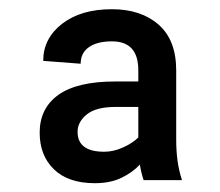

<svg xmlns="http://www.w3.org/2000/svg" viewBox="-20 -741 484 423"><path d="M296.4 -344.2Q291 -360.4 288.1 -378.4Q272.9 -361.8 248.3 -349.6Q223.6 -337.4 189 -337.4Q130.4 -337.4 98.9 -367.9Q67.4 -398.4 67.4 -448.7Q67.4 -502.4 108.6 -532Q149.9 -561.5 233.9 -561.5H284.7V-586.4Q284.7 -649.9 226.6 -649.9Q194.3 -649.9 176 -637.2Q157.7 -624.5 157.7 -600.6L75.2 -606.9Q75.2 -656.2 116.7 -688.5Q158.2 -720.7 226.6 -720.7Q290.5 -720.7 329.3 -686.8Q368.2 -652.8 368.2 -585.9V-432.6Q368.2 -408.7 371.1 -387.2Q374 -365.7 380.9 -344.2ZM209.5 -406.7Q230 -406.7 250.7 -416Q271.5 -425.3 284.7 -438V-505.4H234.4Q191.4 -505.4 171.1 -488.8Q150.9 -472.2 150.9 -450.7Q150.9 -406.7 209.5 -406.7Z"/></svg>

Font: Vazirmatn UI FD
Style: Bold
Weight: 700
Designer: Saber Rastikerdar
Foundry: Saber Rastikerdar
Version: Version 33.003